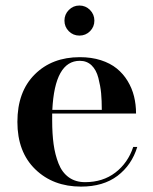

<svg xmlns="http://www.w3.org/2000/svg" viewBox="-20 -682 569 712"><path d="M235.2 -566.2Q219 -582.5 219 -605.5Q219 -628.5 235.2 -645Q251.5 -661.5 274.5 -661.5Q297.5 -661.5 313.8 -645Q330 -628.5 330 -605.5Q330 -582.5 313.8 -566.2Q297.5 -550 274.5 -550Q251.5 -550 235.2 -566.2ZM489 -137Q468.5 -70 415.8 -30Q363 10 280.5 10Q177 10 110.8 -54.2Q44.5 -118.5 44.5 -230Q44.5 -342 108.8 -406Q173 -470 276 -470Q319 -470 354 -458.8Q389 -447.5 413 -428Q437 -408.5 453.2 -381.8Q469.5 -355 477 -324.8Q484.5 -294.5 484.5 -261H173.5V-235Q173.5 -185.5 178.8 -147.2Q184 -109 197 -75.8Q210 -42.5 235 -24.5Q260 -6.5 295.5 -6.5Q361.5 -6.5 408 -42.2Q454.5 -78 474 -137ZM276 -456.5Q183 -456.5 174 -274.5H357.5Q357.5 -309.5 355 -336.2Q352.5 -363 344.8 -393Q337 -423 319.5 -439.8Q302 -456.5 276 -456.5Z"/></svg>

Font: Bodoni* 16pt Medium
Style: Regular
Weight: 500
Version: Version 2.3